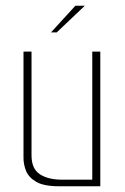

<svg xmlns="http://www.w3.org/2000/svg" viewBox="-20 -650 437 670"><path d="M187 0Q133 0 106.5 -15.5Q80 -31 71 -53.5Q62 -76 62 -98V-470H90V-108Q90 -61 119 -42Q148 -23 196 -23H302V-470H330V0ZM158 -537 243 -630H276L178 -537Z"/></svg>

Font: Smooch Sans ExtraLight
Style: Regular
Weight: 200
Designer: Robert E. Leuschke
Foundry: Robert E. Leuschke
Version: Version 1.010; ttfautohint (v1.8.3)